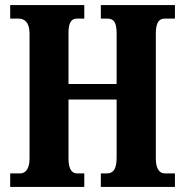

<svg xmlns="http://www.w3.org/2000/svg" viewBox="-20 -734 726 754"><path d="M20 0H311V-53H283C261 -53 249 -72 249 -111V-343H438V-115C438 -72 426 -53 400 -53H376V0H667V-53H628C606 -53 592 -71 592 -111V-602C592 -647 605 -661 628 -661H667V-714H376V-661H400C427 -661 438 -647 438 -602V-404H249V-605C249 -647 261 -661 283 -661H311V-714H20V-661H52C76 -661 96 -647 96 -602V-111C96 -72 81 -53 59 -53H20Z"/></svg>

Font: Noto Serif Hebrew ExtraCondensed ExtraBold
Style: Regular
Weight: 800
Width: 2
Designer: Monotype Design Team
Foundry: Monotype Imaging Inc.
Version: Version 2.004